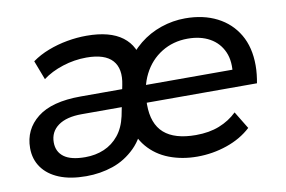

<svg xmlns="http://www.w3.org/2000/svg" viewBox="-63 -640 1117 751"><g transform="rotate(-10 496.0 -264.5)"><path d="M224 6Q161 6 117 -12Q73 -30 49.5 -63Q26 -96 26 -140Q26 -214 83.5 -259.5Q141 -305 256 -305H429L419 -236H248Q187 -236 154 -212Q121 -188 121 -146Q121 -109 148.5 -88.5Q176 -68 233 -68Q274 -68 308 -82.5Q342 -97 366 -126.5Q390 -156 400 -201L424 -321Q437 -384 407 -417.5Q377 -451 304 -451Q256 -451 209.5 -436Q163 -421 130 -396L101 -472Q130 -493 166.5 -507Q203 -521 242 -528Q281 -535 319 -535Q412 -535 461.5 -497.5Q511 -460 515 -391L466 -397Q491 -441 529.5 -472Q568 -503 615 -519Q662 -535 711 -535Q783 -535 837 -507.5Q891 -480 921 -429Q951 -378 951 -306Q951 -288 949 -270Q947 -252 944 -236H482L494 -305H897L856 -281Q865 -337 848 -375.5Q831 -414 794.5 -434.5Q758 -455 707 -455Q649 -455 603 -426.5Q557 -398 531.5 -347.5Q506 -297 506 -229Q506 -152 548 -115Q590 -78 674 -78Q727 -78 767.5 -94Q808 -110 838 -139L880 -70Q840 -33 783 -13.5Q726 6 665 6Q605 6 554 -13.5Q503 -33 469 -73Q435 -113 423 -175L478 -173Q459 -106 419.5 -67Q380 -28 330 -11Q280 6 224 6Z"/></g></svg>

Font: MOST Montserrat Medium
Style: Italic
Weight: 500
Italic angle: -11.3°
Designer: Julieta Ulanovsky
Foundry: Julieta Ulanovsky
Version: Version 8.000;March 11, 2024;FontCreator 15.0.0.2926 64-bit